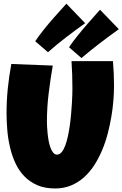

<svg xmlns="http://www.w3.org/2000/svg" viewBox="-20 -1017 675 1059"><path d="M608.9 -543Q608.9 -506.8 605.5 -463.4Q602.1 -419.9 594.2 -373.5Q586.4 -327.1 574 -279.5Q561.5 -231.9 543 -188Q524.4 -144 499.8 -105.7Q475.1 -67.4 443.1 -38.8Q411.1 -10.3 371.6 6.1Q332 22.5 283.7 22.5Q227.1 22.5 185.3 4.2Q143.6 -14.2 113.8 -45.2Q84 -76.2 64.9 -117.4Q45.9 -158.7 35.2 -204.8Q24.4 -251 20.3 -299.1Q16.1 -347.2 16.1 -391.6Q16.1 -460 22.9 -528.1Q29.8 -596.2 42.5 -664.1L271 -655.3Q257.8 -578.6 248.3 -501.2Q238.8 -423.8 238.8 -345.7Q238.8 -337.4 239.5 -321Q240.2 -304.7 242.2 -284.4Q244.1 -264.2 247.8 -242.9Q251.5 -221.7 257.8 -204.1Q264.2 -186.5 273.2 -175.3Q282.2 -164.1 294.4 -164.1Q308.6 -164.1 319.8 -177.5Q331.1 -190.9 339.6 -213.4Q348.1 -235.8 354.5 -265.1Q360.8 -294.4 365.2 -326.2Q369.6 -357.9 372.3 -389.6Q375 -421.4 376.7 -448.7Q378.4 -476.1 378.9 -497.1Q379.4 -518.1 379.4 -528.3Q379.4 -566.4 378.2 -604.2Q377 -642.1 374.5 -679.7H603Q608.9 -612.3 608.9 -543ZM635.3 -856Q582 -817.9 531 -778.8Q480 -739.7 429.2 -696.8L360.8 -756.3Q369.1 -769.5 380.9 -785.2Q392.6 -800.8 406.2 -817.9Q419.9 -835 434.3 -852.3Q448.7 -869.6 462.9 -885.7Q495.6 -923.3 531.7 -963.4ZM449.7 -889.2Q396.5 -851.1 345.2 -811.8Q293.9 -772.5 244.6 -729L174.3 -789.6Q182.6 -802.7 194.6 -818.6Q206.5 -834.5 220 -851.6Q233.4 -868.7 248 -886Q262.7 -903.3 276.9 -919.4Q309.6 -957 346.2 -996.6Z"/></svg>

Font: Luckiest Guy RUS-BEL-UKR
Style: Regular
Weight: 400
Designer: Astigmatic (AOETI)
Foundry: Astigmatic (AOETI)
Version: Version 1.00 March 11, 2019, initial release